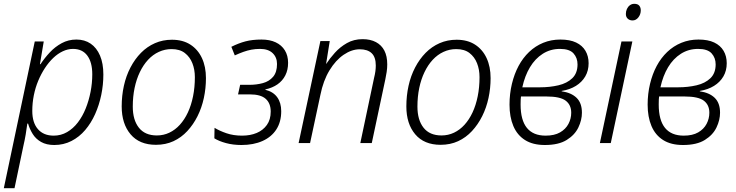

<svg xmlns="http://www.w3.org/2000/svg" viewBox="-41 -749 3855 1005"><path d="M-21 236 141 -532H188L168 -413H171Q192 -445 219.5 -474.5Q247 -504 282 -523Q317 -542 359 -542Q402 -542 433.5 -520.5Q465 -499 482.5 -458Q500 -417 500 -359Q500 -305 489 -252Q478 -199 457 -152Q436 -105 405 -68.5Q374 -32 333 -11Q292 10 243 10Q202 10 174 -6Q146 -22 130 -48Q114 -74 106 -102H102Q99 -77 93.5 -45Q88 -13 82 12L35 236ZM240 -39Q278 -39 310 -57.5Q342 -76 366.5 -108Q391 -140 407.5 -181Q424 -222 433 -268Q442 -314 442 -360Q442 -423 416 -458Q390 -493 341 -493Q314 -493 287.5 -480.5Q261 -468 237.5 -445.5Q214 -423 194 -392.5Q174 -362 159 -326Q144 -290 136 -250Q128 -210 128 -168Q128 -107 157.5 -73Q187 -39 240 -39Z M775 9Q689 9 642.5 -46Q596 -101 596 -192Q596 -248 607.5 -300Q619 -352 642 -396Q665 -440 697 -472.5Q729 -505 770 -523Q811 -541 859 -541Q916 -541 955.5 -515.5Q995 -490 1016 -445Q1037 -400 1037 -340Q1037 -287 1026 -236Q1015 -185 993 -141Q971 -97 939.5 -63Q908 -29 867 -10Q826 9 775 9ZM780 -40Q815 -40 845.5 -54.5Q876 -69 900.5 -96Q925 -123 942.5 -160.5Q960 -198 969.5 -245Q979 -292 979 -345Q979 -385 966 -418Q953 -451 926.5 -471.5Q900 -492 857 -492Q822 -492 790.5 -477.5Q759 -463 734 -436Q709 -409 691 -371.5Q673 -334 663.5 -288.5Q654 -243 654 -191Q654 -121 686 -80.5Q718 -40 780 -40Z M1223 10Q1179 10 1142 0Q1105 -10 1081 -25L1082 -80Q1108 -64 1144.5 -51.5Q1181 -39 1226 -39Q1269 -39 1302.5 -53Q1336 -67 1356 -95Q1376 -123 1376 -165Q1376 -208 1350 -231.5Q1324 -255 1266 -255H1205L1216 -305H1265Q1302 -305 1335 -314Q1368 -323 1388.5 -347Q1409 -371 1409 -414Q1409 -449 1386 -471Q1363 -493 1320 -493Q1296 -493 1275 -489Q1254 -485 1233 -477.5Q1212 -470 1188 -459L1170 -504Q1208 -523 1244 -532.5Q1280 -542 1328 -542Q1371 -542 1402 -527.5Q1433 -513 1450 -485.5Q1467 -458 1467 -420Q1467 -383 1452.5 -354.5Q1438 -326 1411.5 -307.5Q1385 -289 1348 -281V-279Q1389 -269 1410 -240Q1431 -211 1431 -167Q1431 -111 1405.5 -71.5Q1380 -32 1333 -11Q1286 10 1223 10Z M1522 0 1636 -534H1685L1666 -415H1667Q1685 -443 1712 -473Q1739 -503 1775 -523.5Q1811 -544 1857 -544Q1898 -544 1927 -528.5Q1956 -513 1971 -484Q1986 -455 1986 -412Q1986 -393 1983 -372.5Q1980 -352 1976 -334L1905 0H1845L1917 -341Q1922 -361 1924 -376.5Q1926 -392 1926 -406Q1926 -450 1904.5 -470.5Q1883 -491 1842 -491Q1800 -491 1758 -462.5Q1716 -434 1683.5 -380.5Q1651 -327 1636 -252L1582 0Z M2265 9Q2179 9 2132.5 -46Q2086 -101 2086 -192Q2086 -248 2097.5 -300Q2109 -352 2132 -396Q2155 -440 2187 -472.5Q2219 -505 2260 -523Q2301 -541 2349 -541Q2406 -541 2445.5 -515.5Q2485 -490 2506 -445Q2527 -400 2527 -340Q2527 -287 2516 -236Q2505 -185 2483 -141Q2461 -97 2429.5 -63Q2398 -29 2357 -10Q2316 9 2265 9ZM2270 -40Q2305 -40 2335.5 -54.5Q2366 -69 2390.5 -96Q2415 -123 2432.5 -160.5Q2450 -198 2459.5 -245Q2469 -292 2469 -345Q2469 -385 2456 -418Q2443 -451 2416.5 -471.5Q2390 -492 2347 -492Q2312 -492 2280.5 -477.5Q2249 -463 2224 -436Q2199 -409 2181 -371.5Q2163 -334 2153.5 -288.5Q2144 -243 2144 -191Q2144 -121 2176 -80.5Q2208 -40 2270 -40Z M2811 10Q2748 10 2707 -16Q2666 -42 2646 -89.5Q2626 -137 2626 -201Q2626 -258 2638.5 -310Q2651 -362 2673.5 -404Q2696 -446 2728.5 -477Q2761 -508 2802.5 -525Q2844 -542 2892 -542Q2942 -542 2974.5 -526.5Q3007 -511 3023.5 -483Q3040 -455 3040 -418Q3040 -379 3022.5 -349Q3005 -319 2973.5 -299.5Q2942 -280 2899 -273V-271Q2949 -264 2977 -237Q3005 -210 3005 -159Q3005 -121 2986.5 -82Q2968 -43 2925.5 -16.5Q2883 10 2811 10ZM2815 -39Q2861 -39 2890.5 -56Q2920 -73 2934.5 -100.5Q2949 -128 2949 -159Q2949 -200 2920 -222Q2891 -244 2819 -244H2686Q2685 -238 2684.5 -228Q2684 -218 2684 -202Q2684 -120 2717 -79.5Q2750 -39 2815 -39ZM2786 -292Q2837 -292 2882 -302.5Q2927 -313 2954.5 -339.5Q2982 -366 2982 -412Q2982 -446 2961 -469.5Q2940 -493 2890 -493Q2840 -493 2800 -467.5Q2760 -442 2733 -397Q2706 -352 2693 -292Z M3099 0 3212 -532H3269L3156 0ZM3270 -642Q3255 -642 3245 -651Q3235 -660 3235 -676Q3235 -690 3240.5 -702Q3246 -714 3256 -721.5Q3266 -729 3279 -729Q3297 -729 3305 -719.5Q3313 -710 3313 -695Q3313 -674 3300.5 -658Q3288 -642 3270 -642Z M3534 10Q3471 10 3430 -16Q3389 -42 3369 -89.5Q3349 -137 3349 -201Q3349 -258 3361.5 -310Q3374 -362 3396.5 -404Q3419 -446 3451.5 -477Q3484 -508 3525.5 -525Q3567 -542 3615 -542Q3665 -542 3697.5 -526.5Q3730 -511 3746.5 -483Q3763 -455 3763 -418Q3763 -379 3745.5 -349Q3728 -319 3696.5 -299.5Q3665 -280 3622 -273V-271Q3672 -264 3700 -237Q3728 -210 3728 -159Q3728 -121 3709.5 -82Q3691 -43 3648.5 -16.5Q3606 10 3534 10ZM3538 -39Q3584 -39 3613.5 -56Q3643 -73 3657.5 -100.5Q3672 -128 3672 -159Q3672 -200 3643 -222Q3614 -244 3542 -244H3409Q3408 -238 3407.5 -228Q3407 -218 3407 -202Q3407 -120 3440 -79.5Q3473 -39 3538 -39ZM3509 -292Q3560 -292 3605 -302.5Q3650 -313 3677.5 -339.5Q3705 -366 3705 -412Q3705 -446 3684 -469.5Q3663 -493 3613 -493Q3563 -493 3523 -467.5Q3483 -442 3456 -397Q3429 -352 3416 -292Z"/></svg>

Font: Noto Sans Display Light
Style: Italic
Weight: 300
Italic angle: -12°
Designer: Monotype Design Team
Foundry: Monotype Imaging Inc.
Version: Version 2.003